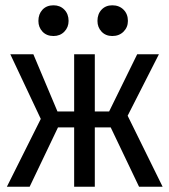

<svg xmlns="http://www.w3.org/2000/svg" viewBox="-20 -705 640 725"><path d="M199 -224 92 0H6L134 -256L19 -500H106L197 -284H260V-500H338V-284H392L498 -500H580L462 -268L594 0H505L398 -224H338V0H260V-224ZM125 -626Q125 -652 140.5 -668.5Q156 -685 182 -685Q207 -685 223 -668.5Q239 -652 239 -626Q239 -602 223 -585.5Q207 -569 182 -569Q156 -569 140.5 -585.5Q125 -602 125 -626ZM348 -626Q348 -652 363.5 -668.5Q379 -685 404 -685Q430 -685 446.5 -668.5Q463 -652 463 -626Q463 -602 446.5 -585.5Q430 -569 404 -569Q379 -569 363.5 -585.5Q348 -602 348 -626Z"/></svg>

Font: PT Mono
Style: Regular
Weight: 400
Monospace: yes
Designer: A.Korolkova, I.Chaeva
Foundry: ParaType Ltd
Version: Version 1.001W OFL